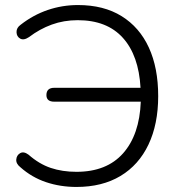

<svg xmlns="http://www.w3.org/2000/svg" viewBox="-20 -733 710 761"><path d="M283 8Q219 8 162.5 -11Q106 -30 61 -70Q43 -84 44.5 -101Q46 -118 60 -126Q74 -134 93 -120Q135 -83 181 -67.5Q227 -52 283 -52Q403 -52 468 -125.5Q533 -199 538 -330H195Q164 -330 164 -356Q164 -385 195 -385H537Q530 -513 467 -583Q404 -653 288 -653Q233 -653 185 -635.5Q137 -618 95 -586Q74 -572 60 -580Q46 -588 45.5 -605.5Q45 -623 62 -635Q112 -674 169.5 -693.5Q227 -713 289 -713Q391 -713 462 -669Q533 -625 570 -544.5Q607 -464 607 -352Q607 -241 568.5 -160Q530 -79 457.5 -35.5Q385 8 283 8Z"/></svg>

Font: Chiron GoRound TC L
Style: Regular
Weight: 300
Designer: Ryoko NISHIZUKA 西塚涼子 (kana, bopomofo & ideographs); Paul D. Hunt (Latin, Greek & Cyrillic); Sandoll Communications 산돌커뮤니
Foundry: Adobe
Version: Version 1.000;hotconv 1.1.1;makeotfexe 2.6.0